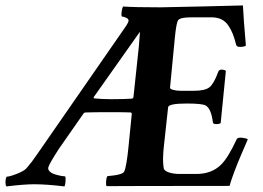

<svg xmlns="http://www.w3.org/2000/svg" viewBox="-83 -668 947 692"><path d="M495.6 -641.6Q517.6 -641.6 646.7 -644.8Q775.9 -647.9 792.5 -648.4Q794.4 -605.5 803.2 -503.9Q798.3 -499 781.7 -499Q769.5 -499 768.1 -506.8Q762.2 -529.8 756.1 -545.4Q750 -561 740 -575.9Q730 -590.8 715.1 -598.1Q700.2 -605.5 680.2 -605.5H605Q564.5 -605.5 558.1 -593.8Q552.2 -582 547.4 -534.2L529.8 -351.6Q529.8 -347.2 541.5 -344Q553.2 -340.8 567.9 -340.8H615.7Q655.8 -340.8 671.9 -353.5Q688 -366.2 703.6 -409.2Q706.5 -417 714.4 -417Q727.5 -417 731 -412.1L712.4 -224.6Q708.5 -220.7 695.8 -220.7Q684.1 -220.7 684.1 -228.5Q677.7 -277.8 657.7 -288.1Q644 -294.9 590.3 -294.9Q523.9 -294.9 522.9 -281.2L507.3 -137.7Q505.9 -127.4 504.9 -104.2Q503.9 -81.1 507.3 -60.5Q510.3 -51.3 527.1 -46.1Q543.9 -41 564 -41H624.5Q678.7 -41 712.4 -73.2Q738.3 -97.7 770 -166Q772.9 -171.9 783.7 -171.9Q790.5 -171.9 799.6 -169.9Q808.6 -168 810.1 -166Q807.6 -160.2 798.6 -138.9Q789.6 -117.7 785.2 -107.9Q780.8 -98.1 773.2 -79.1Q765.6 -60.1 761.2 -48.3Q756.8 -36.6 752 -22.5Q747.1 -8.3 744.6 2Q548.8 2 426.3 2.4Q313 2.4 301.3 2.9Q298.3 -1.5 299.3 -14.6Q300.3 -27.8 304.2 -33.2Q359.4 -37.6 364.7 -49.8Q373.5 -69.8 380.4 -141.6L392.1 -258.8Q391.6 -259.3 391.1 -260.3Q390.6 -261.2 389.9 -262Q389.2 -262.7 388.2 -262.7Q371.1 -263.7 310.1 -263.7Q258.3 -263.7 226.1 -262.7Q219.7 -262.7 217.3 -257.8Q147.9 -159.2 129.4 -131.8Q94.7 -78.1 91.3 -65.4Q88.9 -56.6 96.7 -49.6Q104.5 -42.5 116.7 -39.1Q128.9 -35.6 138.4 -33.9Q147.9 -32.2 151.9 -32.2Q154.3 -27.3 153.1 -13.2Q151.9 1 148.9 3.9Q86.4 -3.9 39.6 -3.9Q4.4 -3.9 -60.1 3.9Q-63 0 -63.2 -11.2Q-63.5 -22.5 -59.1 -31.2Q-48.8 -31.2 -22.2 -41.5Q4.4 -51.8 13.2 -62.5Q23.9 -75.2 31 -84.2Q38.1 -93.3 48.8 -109.1Q59.6 -125 64 -130.9L372.6 -576.2Q380.4 -588.9 380.4 -593.8Q380.4 -600.1 371.3 -604.2Q362.3 -608.4 356 -608.4Q353.5 -614.3 355.5 -627Q357.4 -639.6 360.8 -644.5Q400.9 -641.6 495.6 -641.6ZM421.4 -553.7 254.4 -317.4Q254.4 -313.5 256.3 -313.5Q282.7 -310.5 318.8 -310.5Q364.7 -310.5 393.1 -312.5Q394 -312.5 395.3 -314Q396.5 -315.4 397.5 -316.4L397.9 -317.4L417.5 -501Q418.9 -514.6 421.4 -553.7Z"/></svg>

Font: Amiri
Style: Bold Slanted
Weight: 700
Italic angle: 9°
Designer: Khaled Hosny
Version: Version 000.107